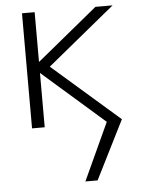

<svg xmlns="http://www.w3.org/2000/svg" viewBox="-55 -565 638 870"><g transform="rotate(-5 264.0 -130.0)"><path d="M412.1 -522.5H490.2L182.6 -270.5L487.3 -4.9L353.5 261.7H297.9L418 1L135.7 -246.1V1H78.1V-522.5H135.7V-295.9Z"/></g></svg>

Font: Gen Shin Gothic Light
Style: Regular
Weight: 200
Designer: [Source Han Sans]
Ryoko NISHIZUKA  (kana & ideographs); Paul D. Hunt (Latin, Greek & Cyrillic); Wenlong ZHANG  (bopomofo
Version: Version 1.002.20150607